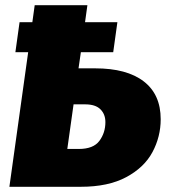

<svg xmlns="http://www.w3.org/2000/svg" viewBox="-20 -716 647 736"><path d="M596 -259Q596 -192 564.5 -133Q533 -74 464 -37Q395 0 290 0H16L88 -516H39L55 -631H104L113 -696H315L306 -631H430L414 -516H290L281 -454H345Q466 -454 531 -404Q596 -354 596 -259ZM384 -248Q384 -278 365 -297Q346 -316 306 -316H262L238 -145H282Q338 -145 361 -176Q384 -207 384 -248Z"/></svg>

Font: FiraGO Heavy
Style: Italic
Weight: 900
Italic angle: -8°
Designer: bBox Type GmbH
Foundry: bBox Type GmbH
Version: Version 1.001